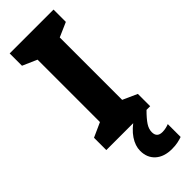

<svg xmlns="http://www.w3.org/2000/svg" viewBox="-309 -739 1003 1003"><g transform="rotate(-45 193.0 -237.5)"><path d="M355 0H31V-91L111 -127V-588L31 -623V-714H355V-623L275 -588V-127L355 -91ZM265 102Q265 141 305 141Q318 141 331.5 138Q345 135 354 131V226Q340 231 321.5 235Q303 239 278 239Q220 239 186.5 209Q153 179 153 128Q153 91 178 53.5Q203 16 256 -19L328 0Q295 33 280 56Q265 79 265 102Z"/></g></svg>

Font: Noto Sans SemiCondensed ExtraBold
Style: Regular
Weight: 800
Width: 4
Designer: Monotype Design Team
Foundry: Monotype Imaging Inc.
Version: Version 2.013; ttfautohint (v1.8.4.7-5d5b)